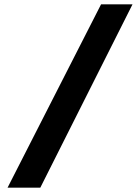

<svg xmlns="http://www.w3.org/2000/svg" viewBox="-20 -720 648 890"><path d="M448.5 -700 15 150H166.8L594.3 -700Z"/></svg>

Font: Jost* Book
Style: Regular
Weight: 400
Version: Version 3.000